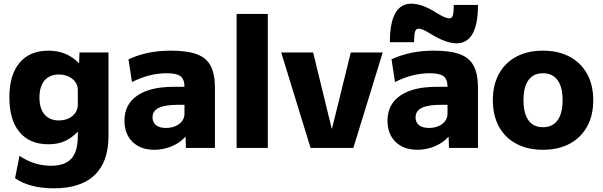

<svg xmlns="http://www.w3.org/2000/svg" viewBox="-20 -806 3283 1046"><path d="M273 220Q208 220 154.5 206Q101 192 62 165L86 43Q124 69 167.5 83Q211 97 257 97Q334 97 369 58Q404 19 404 -65V-87H402Q368 -52 330.5 -36Q293 -20 244 -20Q142 -20 86.5 -86Q31 -152 31 -275Q31 -398 86.5 -464Q142 -530 244 -530Q293 -530 334 -513.5Q375 -497 409 -463H411L413 -520H571V-65Q571 76 495.5 148Q420 220 273 220ZM300 -150Q331 -150 354 -161Q377 -172 390.5 -191.5Q404 -211 404 -235V-315Q404 -340 390.5 -359Q377 -378 354 -389Q331 -400 300 -400Q250 -400 222.5 -367.5Q195 -335 195 -275Q195 -215 222.5 -182.5Q250 -150 300 -150Z M821 10Q746 10 702 -33Q658 -76 658 -149Q658 -237 727.5 -285Q797 -333 924 -333H985Q985 -374 963.5 -390.5Q942 -407 889 -407Q841 -407 793.5 -395Q746 -383 699 -359L680 -483Q733 -507 788.5 -518.5Q844 -530 912 -530Q1000 -530 1052.5 -510.5Q1105 -491 1128 -446.5Q1151 -402 1151 -329V0H993L991 -60H989Q961 -28 915.5 -9Q870 10 821 10ZM884 -109Q913 -109 936 -119Q959 -129 972 -146.5Q985 -164 985 -186V-235H949Q879 -235 845 -218.5Q811 -202 811 -166Q811 -139 830 -124Q849 -109 884 -109Z M1269 0V-730H1439V0Z M1672 0 1512 -520H1686L1787 -106H1789L1891 -520H2065L1905 0Z M2254 10Q2179 10 2135 -33Q2091 -76 2091 -149Q2091 -237 2160.5 -285Q2230 -333 2357 -333H2418Q2418 -374 2396.5 -390.5Q2375 -407 2322 -407Q2274 -407 2226.5 -395Q2179 -383 2132 -359L2113 -483Q2166 -507 2221.5 -518.5Q2277 -530 2345 -530Q2433 -530 2485.5 -510.5Q2538 -491 2561 -446.5Q2584 -402 2584 -329V0H2426L2424 -60H2422Q2394 -28 2348.5 -9Q2303 10 2254 10ZM2317 -109Q2346 -109 2369 -119Q2392 -129 2405 -146.5Q2418 -164 2418 -186V-235H2382Q2312 -235 2278 -218.5Q2244 -202 2244 -166Q2244 -139 2263 -124Q2282 -109 2317 -109ZM2467 -570Q2438 -570 2403 -583Q2368 -596 2327 -621Q2305 -635 2288 -642.5Q2271 -650 2260 -650Q2247 -650 2241.5 -634.5Q2236 -619 2236 -576H2104Q2104 -786 2221 -786Q2251 -786 2286 -773Q2321 -760 2361 -734Q2384 -720 2400.5 -713Q2417 -706 2428 -706Q2442 -706 2447 -721.5Q2452 -737 2452 -779H2584Q2584 -570 2467 -570Z M2938 10Q2854 10 2792.5 -23Q2731 -56 2698 -116.5Q2665 -177 2665 -260Q2665 -343 2698 -403.5Q2731 -464 2792.5 -497Q2854 -530 2938 -530Q3022 -530 3083.5 -497Q3145 -464 3178.5 -403.5Q3212 -343 3212 -260Q3212 -177 3178.5 -116.5Q3145 -56 3083.5 -23Q3022 10 2938 10ZM2938 -113Q2990 -113 3017.5 -150.5Q3045 -188 3045 -260Q3045 -332 3017.5 -369.5Q2990 -407 2938 -407Q2886 -407 2859 -369.5Q2832 -332 2832 -260Q2832 -188 2859 -150.5Q2886 -113 2938 -113Z"/></svg>

Font: M PLUS 2 Thin ExtraBold
Style: Regular
Weight: 800
Version: Version 1.001